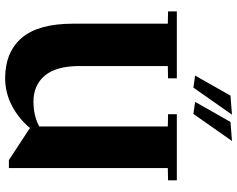

<svg xmlns="http://www.w3.org/2000/svg" viewBox="-110 -820 945 766"><g transform="rotate(90 363.0 -437.5)"><path d="M700 -670V-635L651 -634V0H619L491 -84Q454 -39 402 -12Q350 15 293 15Q189 15 132 -51Q75 -117 75 -256V-634L26 -635V-670H293V-635L244 -634V-281Q244 -189 282 -143.5Q320 -98 386 -98Q442 -98 485 -121V-634L436 -635V-670ZM282 -743 362 -884 438 -890 330 -736ZM387 -743 467 -884 543 -890 435 -736Z"/></g></svg>

Font: Rakkas
Style: Regular
Weight: 400
Designer: Zeynep Akay
Foundry: Zeynep Akay
Version: Version 2.000